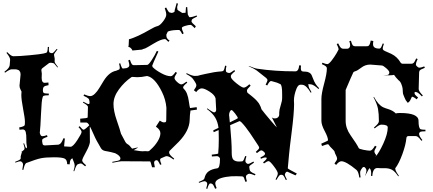

<svg xmlns="http://www.w3.org/2000/svg" viewBox="-20 -1155 2818 1249"><path d="M298.8 -850.1 297.9 -835.9Q297.9 -819.8 300.3 -816.2Q302.7 -812.5 308.1 -811Q313.5 -809.6 316.4 -809.3Q319.3 -809.1 321.3 -809.6Q328.1 -811 349.1 -836.9L354 -834Q331.1 -806.2 331.1 -798.8L335.9 -772.9Q335.9 -762.2 335.4 -754.2Q335 -746.1 356.9 -719.2L354 -715.8Q338.4 -735.8 333.3 -740.5Q328.1 -745.1 322.8 -745.1L311 -747.1Q307.6 -747.1 299.8 -745.1L254.9 -710.9Q249 -705.1 249 -699.2L252 -675.8L251 -648.9Q251 -632.3 256.1 -624.3Q261.2 -616.2 270.3 -616.2Q279.3 -616.2 294.9 -618.2L295.9 -601.1Q271 -597.2 264.9 -589.8Q258.8 -582.5 258.8 -568.4Q258.8 -554.2 264.9 -550.3Q271 -546.4 297.9 -545.9L296.9 -535.2Q271.5 -535.2 264.6 -532Q257.8 -528.8 256.8 -520Q250.5 -502.9 246.8 -414.8Q243.2 -326.7 238.8 -290Q238.8 -287.6 242.9 -278.3Q247.1 -269 256.8 -269Q266.6 -269 285.6 -275.9L289.1 -265.1Q258.3 -254.9 254.9 -247.1Q253.9 -244.1 253.9 -236.8L256.8 -220.2Q258.3 -209 272.9 -209L360.8 -213.9Q370.6 -217.3 376.7 -224.6Q382.8 -231.9 393.1 -255.9L401.9 -253.9Q397 -212.9 397 -204.1Q397 -202.1 403.3 -202.1H405.8L439 -200.2Q454.6 -200.2 482.7 -243.2Q510.7 -286.1 510.7 -296.6Q510.7 -307.1 490.7 -328.1L498 -334Q516.6 -311 524.4 -311Q532.2 -311 579.1 -356.9L584 -353Q564 -331.5 564 -327.1L564.9 -230Q562 -207.5 542 -170.9Q514.6 -122.1 514.6 -111.3Q514.6 -100.6 540 -80.1L533.7 -73.2Q512.7 -91.8 506.1 -91.8Q499.5 -91.8 484.9 -85.9Q475.1 -80.6 462.9 -41L458 -42Q465.8 -65.9 465.8 -77.6Q465.8 -89.4 459.2 -104Q452.6 -118.7 451.7 -125Q442.9 -122.6 438.7 -114.7Q434.6 -106.9 433.1 -85.9L417 -86.9Q417 -114.3 401.1 -123Q385.3 -131.8 331.1 -131.8Q276.9 -131.8 245.8 -125.5Q214.8 -119.1 149.9 -94.2Q139.2 -85.9 131.8 -49.8L125 -50.8Q129.9 -76.2 129.9 -81.8Q129.9 -87.4 128.9 -90.6Q127.9 -93.8 127.2 -95Q126.5 -96.2 124 -99.1Q118.2 -106 111.3 -106Q104.5 -106 80.1 -97.2L78.1 -102.1Q101.1 -111.3 107.2 -115.2Q113.3 -119.1 114.7 -124V-138.2Q115.2 -141.6 123 -168Q123 -168.9 116.7 -172.9L124 -169.9L136.7 -181.2Q139.6 -184.1 139.6 -190.7Q139.6 -197.3 131.8 -221.2L136.7 -223.1Q145.5 -196.3 149.9 -189.9Q155.8 -192.9 155.8 -198.5Q155.8 -204.1 153.3 -213.1Q150.9 -222.2 151.4 -250Q151.9 -277.8 147.5 -295.4Q143.1 -313 127.9 -313Q124.5 -313 106.9 -311L105 -326.2Q136.7 -331.5 140.6 -340.8Q142.1 -344.2 142.1 -364.5Q142.1 -384.8 130.4 -446Q118.7 -507.3 118.7 -538.1L120.1 -559.1Q120.1 -560.1 113.5 -572.5Q106.9 -585 106.9 -598.1L113.8 -668.9Q113.8 -682.6 110.4 -687.7Q106.9 -692.9 105.2 -695.6Q103.5 -698.2 98.6 -699.7Q93.8 -701.2 91.8 -702.1Q86.9 -704.1 76.2 -704.1H55.7Q42.5 -704.1 12.7 -682.1L8.8 -688Q28.8 -703.6 34.9 -712.2Q41 -720.7 43 -730L45.9 -766.1Q45.9 -782.7 22 -811L26.9 -815.9Q52.7 -789.1 66.9 -789.1Q105 -789.1 173.6 -795.7Q242.2 -802.2 261.5 -806.6Q280.8 -811 283.2 -813Q290 -817.9 291 -849.1Z M1116.2 -1088.4 1129.4 -1135.3 1137.7 -1130.9 1132.3 -1108.9Q1133.3 -1088.9 1137.2 -1088.9L1165.5 -1070.8Q1180.2 -1070.8 1187 -1071.8L1189.9 -1108.4L1197.8 -1108.9Q1201.2 -1064.5 1201.7 -1061L1208.5 -1047.9Q1211.4 -1043 1213.4 -1043Q1229.5 -1043 1259.8 -1054.2L1262.2 -1047.9Q1227.5 -1031.2 1227.5 -1025.4L1225.6 -1015.6Q1226.1 -1007.8 1253.9 -984.4L1247.1 -971.7Q1225.6 -993.2 1220.7 -993.2Q1206.1 -993.2 1184.6 -986.6Q1163.1 -980 1163.1 -973.6Q1163.1 -961.9 1174.8 -938L1165.5 -932.6Q1152.3 -960 1144.5 -960Q1103 -960 1079.1 -952.6Q1069.3 -949.2 1069.3 -946Q1069.3 -942.9 1067.4 -940.9L1062 -929.2Q1062 -915.5 1065.7 -908Q1069.3 -900.4 1083 -890.6L1075.2 -882.8Q1058.6 -900.9 1053.2 -900.9Q1028.3 -900.9 979.7 -871.6Q931.2 -842.3 924.6 -840.1Q918 -837.9 911.6 -836.2Q905.3 -834.5 905.3 -832.5L844.2 -826.7Q844.2 -824.2 844 -824.2Q843.8 -824.2 842.3 -826.7Q829.6 -849.6 814.5 -849.6Q817.4 -849.6 818.8 -899.4Q872.6 -914.1 959 -964.4Q986.8 -981 1003.7 -984.9Q1020.5 -988.8 1041 -1015.9Q1061.5 -1043 1061.5 -1058.8Q1061.5 -1074.7 1051.8 -1102.1L1061 -1106Q1077.1 -1073.7 1084 -1073.7L1098.1 -1070.8Q1105 -1072.8 1109.4 -1074.7Q1111.3 -1075.2 1112.8 -1076.7Q1114.3 -1078.1 1115.2 -1078.9Q1116.2 -1079.6 1116.2 -1083.5ZM1216.3 -452.1 1259.3 -458 1261.2 -441.9 1219.2 -436Q1214.4 -407.2 1213.9 -374Q1211.9 -304.7 1143.1 -232.9L1083.5 -173.8Q1080.1 -170.4 1080.1 -163.1Q1080.1 -148.4 1113.3 -123L1108.4 -117.2Q1079.6 -139.2 1064.5 -139.2L1058.1 -138.2Q1056.2 -138.2 1055.2 -137.2L1029.3 -126Q1021.5 -123 1021.5 -114.7Q1021.5 -106.4 1030.3 -85.9L1021.5 -83Q1007.8 -112.8 1000.5 -112.8Q982.4 -112.8 982.4 -95.2Q982.4 -93.8 987.3 -66.9H969.2Q959.5 -105 956.5 -105L769.5 -106Q760.7 -106 711.4 -96.2L710.4 -102.1Q754.4 -109.9 754.4 -111.8Q763.2 -115.2 763.2 -124Q763.2 -141.6 729.5 -158.2L704.1 -165Q697.3 -167 684.3 -169.2Q671.4 -171.4 664.1 -172.9Q644.5 -176.8 636.2 -191.9L609.4 -238.8Q600.6 -254.4 586.2 -287.6Q571.8 -320.8 561.3 -339.4Q550.8 -357.9 541.5 -357.9H502.4L501.5 -382.8Q550.3 -386.2 550.3 -391.1L552.2 -460Q552.2 -469.7 519.5 -487.8L522.5 -493.2Q548.3 -478 557.1 -478Q563.5 -478 562.5 -492.4Q561.5 -506.8 555.7 -513.4Q549.8 -520 523.4 -532.2L527.3 -541Q553.2 -529.8 567.1 -529.8Q581.1 -529.8 596.9 -544.9Q612.8 -560.1 626.2 -582.8Q639.6 -605.5 654.3 -628.9Q689.5 -686 735.4 -694.8L753.4 -702.1Q759.3 -705.1 759.3 -713.6Q759.3 -722.2 754.4 -741.2L762.2 -743.2Q772 -709 779.3 -709L803.2 -711.9Q803.7 -711.9 813.5 -716.8Q821.3 -722.2 821.3 -731.7Q821.3 -741.2 814.5 -762.2L825.2 -766.1Q832.5 -744.1 837.4 -737.5Q842.3 -731 850.1 -731L938.5 -732.9Q946.8 -733.4 967.3 -764.9Q987.8 -796.4 1000.5 -824.2L1010.3 -819.8Q970.2 -731.9 970.2 -727.5Q970.2 -723.1 975.1 -715.8H976.1Q992.7 -698.7 1028.6 -679Q1064.5 -659.2 1091.3 -659.2Q1103 -659.2 1122.1 -687L1131.3 -681.2Q1115.2 -657.2 1115.2 -647.2Q1115.2 -637.2 1132.3 -621.6Q1149.4 -606 1159.7 -606Q1169.9 -606 1193.4 -624L1198.2 -617.2Q1171.4 -596.2 1171.4 -586.9V-584Q1172.9 -579.6 1175.3 -577.1Q1200.7 -555.2 1209 -492.2Q1212.9 -463.4 1216.3 -452.1ZM872.1 -652.8 840.3 -654.8Q838.4 -654.8 834.5 -652.8Q789.6 -622.1 753.9 -574Q718.3 -525.9 718.3 -478Q718.3 -433.1 739.5 -372.1Q760.7 -311 767.1 -285.2Q784.7 -253.9 792 -238.3Q799.3 -222.7 810.5 -216.8Q821.8 -210.9 839.4 -188L875.5 -195.8L876.5 -193.8Q863.3 -187 850.1 -178.2Q854.5 -177.7 867.2 -175.8Q893.1 -170.9 907.2 -170.9L924.3 -171.9L940.4 -170.9Q948.2 -170.9 951.2 -173.8L962.4 -184.1Q987.3 -206.1 1005.4 -235.4Q1023.4 -264.6 1023.4 -288.1Q1023.4 -311.5 994.1 -331.1L1019.5 -370.1Q1036.1 -358.9 1045.7 -358.9Q1055.2 -358.9 1058.1 -361.3Q1061.5 -364.7 1061.5 -374L1062.5 -454.1Q1058.1 -507.3 1033.7 -556.6Q988.3 -649.4 938.5 -660.2H934.1Q901.4 -652.8 872.1 -652.8ZM1172.4 -581.1Q1172.4 -581.1 1171.4 -584Q1171.4 -582 1172.4 -581.1Z M1328.1 74.2 1321.3 70.8Q1328.1 48.8 1328.1 41.3Q1328.1 33.7 1322.5 28.8Q1316.9 23.9 1309.6 23.9Q1302.2 23.9 1275.4 34.2L1272.5 28.8Q1296.4 19 1302.7 14.4Q1309.1 9.8 1310.1 3.9Q1316.9 -25.9 1337.4 -40.5Q1357.9 -55.2 1393.1 -60.1Q1411.1 -61.5 1411.1 -121.1Q1411.1 -126 1410.2 -127.9H1409.2Q1401.9 -139.2 1391.1 -139.2L1358.4 -137.2L1357.4 -148.9Q1399.4 -153.8 1399.4 -155.8Q1403.3 -199.2 1403.3 -250Q1403.3 -300.8 1402.3 -309.1L1370.1 -294.9L1367.2 -307.1L1401.4 -323.2Q1397 -360.4 1380.4 -389.2Q1363.8 -418 1326.2 -445.8L1328.1 -450.2Q1359.9 -427.2 1372.1 -423.8Q1386.2 -424.8 1386.2 -441.9L1382.3 -515.1Q1377 -537.1 1343.8 -558.6Q1310.5 -580.1 1292.5 -580.1Q1274.4 -580.1 1256.3 -556.2L1241.2 -567.9Q1257.3 -589.4 1257.3 -599.4Q1257.3 -609.4 1248 -623L1236.3 -640.1Q1227.5 -654.8 1191.4 -673.8L1194.3 -679.2Q1230 -661.1 1247.1 -661.1L1267.1 -662.1Q1272 -664.6 1317.6 -674.3Q1363.3 -684.1 1372.8 -685.3Q1382.3 -686.5 1396.7 -688.5Q1411.1 -690.4 1420.9 -690.7Q1430.7 -690.9 1435.1 -697.3Q1439.5 -703.6 1444.3 -728L1453.1 -726.1Q1449.2 -708.5 1449.2 -701.4Q1449.2 -694.3 1449.7 -691.9Q1450.2 -689.5 1451.7 -687.7Q1453.1 -686 1453.9 -685.5Q1454.6 -685.1 1457.5 -683.8Q1460.4 -682.6 1462.9 -681.4Q1465.3 -680.2 1472.2 -680.2Q1479 -680.2 1504.4 -699.2L1509.3 -691.9Q1481.4 -669.9 1481.4 -660.2Q1481.4 -657.2 1482.4 -654.8V-651.9Q1486.3 -638.7 1519.8 -611.8Q1553.2 -585 1565.9 -585Q1578.6 -585 1602.1 -606.9L1610.4 -598.1Q1586.4 -574.2 1586.4 -566.7Q1586.4 -559.1 1589.4 -553.2L1588.4 -554.2Q1589.4 -551.3 1592.3 -549.6Q1595.2 -547.9 1605.7 -539.3Q1616.2 -530.8 1619.9 -527.8Q1623.5 -524.9 1632.8 -516.8Q1642.1 -508.8 1646.2 -504.2Q1650.4 -499.5 1657.2 -491.5Q1664.1 -483.4 1667.5 -476.6Q1677.7 -458.5 1681.2 -443.8Q1698.7 -420.4 1738.3 -373.8Q1777.8 -327.1 1781.2 -326.2L1748 -392.1Q1754.9 -384.8 1767.8 -384.8Q1780.8 -384.8 1788.6 -392.1Q1796.4 -399.4 1796.4 -411.1V-423.8Q1796.4 -439.9 1805.9 -469.2Q1815.4 -498.5 1815.4 -517.1V-544.9Q1815.4 -602.5 1803.2 -607.9L1782.2 -617.2L1751.5 -626Q1744.6 -627.9 1743.2 -627.9Q1733.4 -627.9 1718.3 -599.1L1708 -604Q1720.2 -627.9 1720.2 -633.5Q1720.2 -639.2 1712.4 -647L1649.4 -696.8Q1637.7 -706.1 1598.1 -724.1L1599.1 -726.1Q1638.7 -709.5 1654.3 -708Q1767.6 -690.9 1901.4 -690.9Q1922.9 -690.9 1926.3 -730L1938 -729Q1937 -723.1 1937 -715.6Q1937 -708 1937.3 -704.3Q1937.5 -700.7 1939.2 -698Q1940.9 -695.3 1941.4 -693.8Q1941.9 -692.4 1945.1 -691.4Q1948.2 -690.4 1949.2 -690.4Q1954.1 -689 1966.8 -689Q1979.5 -689 1990.7 -683.1Q2002 -677.2 2007.3 -666Q2012.7 -654.8 2017.1 -642.1Q2029.8 -606 2056.2 -581.1L2051.3 -576.2Q2022.5 -603 2004.4 -606L1985.4 -607.9Q1987.8 -587.9 1991.2 -582Q1994.6 -576.2 1999.3 -567.9Q2003.9 -559.6 2006.3 -555.2L2001.5 -551.8Q1973.6 -600.1 1947.8 -603.5Q1944.3 -604 1934.1 -604Q1919.4 -604 1908.7 -578.1Q1892.1 -536.1 1892.1 -501L1893.1 -477.1Q1892.6 -415 1877.9 -300Q1863.3 -185.1 1860.4 -150.9L1852.1 -60.1Q1852.1 -56.6 1911.1 -25.9L1902.3 -14.2L1849.1 -38.1Q1841.8 -38.1 1837.4 -30.8Q1833 -23.4 1833 -18.1Q1833 -12.7 1846.2 13.2L1839.4 16.1Q1829.1 -6.8 1823.7 -12.5Q1818.4 -18.1 1812 -18.1H1808.1Q1801.8 -18.1 1796.4 -12.5Q1791 -6.8 1778.3 15.1L1772.5 12.2Q1787.1 -14.2 1787.1 -26.9Q1787.1 -39.6 1761.7 -73.2Q1736.3 -106.9 1727.3 -106.9Q1718.3 -106.9 1697.3 -91.8L1691.4 -99.1Q1715.3 -117.7 1715.3 -127V-127.9Q1712.4 -130.9 1704.6 -130.9Q1696.8 -130.9 1677.2 -122.1L1674.3 -130.9Q1704.1 -144.5 1704.1 -153.8Q1704.1 -158.2 1703.1 -160.2V-159.2L1700.2 -164.1L1691.4 -171.9Q1685.5 -176.8 1679.2 -176.8Q1672.9 -176.8 1651.4 -159.2L1644 -167Q1666 -186.5 1666 -192.9Q1666 -199.2 1659.7 -208.5Q1653.3 -217.8 1635.5 -245.1Q1617.7 -272.5 1606.9 -288.1Q1576.7 -332.5 1549.3 -360.8Q1541 -367.2 1538.1 -367.2L1477.1 -340.8Q1487.3 -228 1487.3 -172.9V-161.1Q1487.3 -124 1500.5 -114Q1513.7 -104 1534.7 -104.2Q1555.7 -104.5 1558.6 -106.4Q1564.9 -109.9 1575.2 -140.1L1583 -138.2Q1576.2 -115.7 1576.2 -107.7Q1576.2 -99.6 1583 -94.2Q1586.4 -88.9 1594.5 -88.9Q1602.5 -88.9 1628.4 -104L1632.3 -97.2Q1613.8 -85 1607.4 -79.3Q1601.1 -73.7 1601.1 -68.8L1602.1 -64L1604 -51.8Q1605 -43.9 1612.1 -37.8Q1619.1 -31.7 1642.1 -22L1638.2 -14.2Q1611.8 -24.9 1603 -24.9Q1594.2 -24.9 1588.4 -19Q1580.1 -14.6 1580.1 -4.6Q1580.1 5.4 1586.4 24.9L1576.2 27.8Q1566.9 -2.9 1561.8 -5.4Q1556.6 -7.8 1550.3 -7.8L1519 -8.8Q1483.4 -9.8 1448.7 -3.9Q1380.4 8.3 1380.4 38.1Q1380.4 46.9 1389.2 68.8L1379.4 73.2Q1370.1 50.3 1364 44.2Q1357.9 38.1 1348.1 38.1Q1338.4 38.1 1328.1 74.2ZM1470.2 -405.8 1471.2 -398.9 1475.1 -358.9Q1527.3 -384.3 1527.3 -386.2Q1527.3 -393.1 1509.8 -416Q1492.2 -439 1486.1 -439Q1480 -439 1475.1 -428.7Q1470.2 -418.5 1470.2 -405.8Z M2434.6 -62Q2405.3 -62 2401.9 -9.8L2393.6 -11.2Q2394.5 -19 2394.5 -31.2Q2394.5 -43.5 2390.6 -51.8Q2386.7 -60.1 2381.8 -60.1L2353.5 -7.8Q2362.3 -28.8 2363.8 -43.9Q2363.8 -59.1 2349.6 -68.8H2345.7Q2339.8 -66.9 2337.4 -64L2330.6 -54.2Q2322.8 -43.9 2322.8 -31.7Q2322.8 -19.5 2325.7 -1L2317.4 0Q2312 -39.1 2298.8 -49.8Q2231 -106 2200.7 -106Q2185.5 -106 2166.5 -82L2155.8 -91.8Q2172.9 -113.3 2172.9 -122.6Q2172.9 -131.8 2165 -146.2Q2157.2 -160.6 2157 -166.5Q2156.7 -172.4 2140.4 -188Q2124 -203.6 2120.8 -210.2Q2117.7 -216.8 2112.1 -216.8Q2106.4 -216.8 2074.7 -205.1L2069.8 -220.2Q2113.8 -239.3 2113.8 -242.2Q2113.8 -262.2 2092.3 -302.2Q2070.8 -342.3 2070.8 -369.1V-512.2Q2070.8 -545.9 2088.6 -611.3Q2106.4 -676.8 2106.4 -710Q2106.4 -717.3 2100.3 -723.1Q2094.2 -729 2073.7 -737.8L2077.6 -747.1Q2099.6 -737.8 2109.4 -737.8Q2119.1 -737.8 2137.7 -761.7Q2156.2 -785.6 2169.4 -808.6Q2182.6 -831.5 2182.6 -833Q2182.6 -844.2 2170.4 -868.2L2179.7 -873Q2190.9 -850.1 2197.5 -844Q2204.1 -837.9 2213.4 -837.9H2238.8Q2246.6 -837.9 2252.2 -844.2Q2257.8 -850.6 2257.8 -860.8Q2257.8 -871.1 2252.4 -887.2L2262.7 -890.1Q2269.5 -865.7 2274.9 -859.9Q2280.3 -854 2290.5 -854H2360.8Q2370.6 -854 2375 -855.5Q2386.2 -859.9 2391.6 -891.1L2408.7 -888.2Q2406.7 -878.9 2406.7 -867.2Q2406.7 -838.9 2447.8 -838.9Q2453.6 -838.9 2458 -845.2Q2462.4 -851.6 2469.7 -872.1L2477.5 -870.1Q2469.7 -848.6 2469.7 -840.1Q2469.7 -831.5 2477.5 -826.7Q2485.4 -821.8 2498.5 -816.7Q2511.7 -811.5 2526.4 -804.2Q2564.5 -785.6 2586.4 -747.1Q2592.3 -740.2 2598.6 -740.2H2655.8Q2665 -740.2 2671.1 -746.1Q2677.2 -752 2687.5 -774.9L2696.8 -771Q2685.5 -746.6 2685.5 -737.5Q2685.5 -728.5 2693.8 -722.2Q2700.2 -714.8 2709.5 -714.8Q2718.8 -714.8 2739.7 -723.1L2743.7 -713.9Q2713.4 -702.1 2710.2 -696.3Q2707 -690.4 2706.5 -684.1L2703.6 -576.2Q2703.6 -561 2730.5 -534.2L2724.6 -527.8Q2707 -546.4 2698.2 -551.8Q2689.5 -557.1 2679.7 -557.1H2677.7Q2676.8 -555.2 2676.8 -547.1Q2676.8 -539.1 2699.7 -521L2690.4 -508.8Q2669.9 -525.9 2659.7 -525.9Q2648.4 -498.5 2640.9 -492.4Q2633.3 -486.3 2632.8 -485.8L2619.6 -502.9L2611.3 -520.5Q2600.6 -543 2600.6 -554.9Q2600.6 -566.9 2599.1 -578.9Q2597.7 -590.8 2590.8 -608.2Q2584 -625.5 2572.8 -632.8Q2552.7 -652.8 2543.5 -668Q2531.7 -665 2511.5 -665Q2491.2 -665 2473.6 -667H2496.6Q2503.4 -667 2508.1 -670.9Q2512.7 -674.8 2512.7 -684.1Q2512.7 -693.4 2492.7 -711.2Q2472.7 -729 2463.4 -729L2388.7 -734.9Q2355.5 -734.9 2330.1 -714.8Q2303.2 -694.3 2292 -691.9Q2280.8 -689.5 2277.6 -682.4Q2274.4 -675.3 2260.7 -645Q2228.5 -571.8 2228.5 -569.8V-369.1Q2228.5 -319.8 2260.3 -275.4Q2303.2 -214.8 2313.5 -191.9Q2315.9 -186 2344.5 -180.4Q2373 -174.8 2387 -174.8Q2400.9 -174.8 2419.4 -207L2429.7 -201.2Q2415.5 -177.7 2415.5 -170.2Q2415.5 -162.6 2421.4 -153.8L2427.7 -146L2421.4 -134.8Q2444.3 -157.7 2473.4 -220.7Q2502.4 -283.7 2502.4 -326.2Q2502.4 -344.2 2460.4 -344.2Q2446.8 -344.2 2417.5 -319.8L2412.6 -325.2Q2432.1 -342.3 2438 -350.1Q2443.8 -357.9 2444.8 -366.2V-367.2Q2444.8 -415.5 2439 -447Q2433.1 -478.5 2409.7 -522.9L2412.6 -524.9Q2440.9 -472.2 2473.1 -457Q2487.3 -450.7 2501 -446.8Q2537.1 -436 2554.7 -417Q2562.5 -419.9 2582.5 -419.9Q2702.6 -419.9 2702.6 -369.1Q2702.6 -321.8 2715.8 -314.5Q2722.2 -311 2747.6 -311V-300.8Q2722.2 -300.8 2715.6 -298.1Q2709 -295.4 2706.5 -287.1V-282.2Q2706.5 -270 2727.5 -244.1L2721.7 -238.8Q2706.5 -258.8 2698.7 -264.4Q2690.9 -270 2682.6 -270H2638.7Q2624.5 -270 2623.5 -255.9Q2619.6 -212.4 2597.2 -151.4Q2574.7 -90.3 2551.8 -61L2550.8 -64.9Q2550.8 -53.7 2554.7 -44.2Q2558.6 -34.7 2574.7 -11.2L2570.8 -7.8Q2548.8 -41 2529.1 -51Q2509.3 -61 2483.4 -61H2454.6ZM2353.5 -7.8 2350.6 -2.9Z"/></svg>

Font: Eater
Style: Regular
Weight: 400
Version: Version 001.002